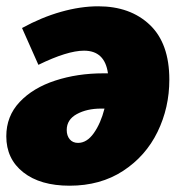

<svg xmlns="http://www.w3.org/2000/svg" viewBox="-22 -575 570 610"><path d="M516 -322Q516 -233 478.5 -156Q441 -79 369 -32Q297 15 199 15Q106 15 52 -27.5Q-2 -70 -2 -142Q-2 -206 40.5 -251Q83 -296 153.5 -319Q224 -342 306 -342H321Q311 -414 245 -414Q192 -414 100 -369L48 -486Q110 -520 172 -537.5Q234 -555 290 -555Q392 -555 454 -496Q516 -437 516 -322ZM310 -230H299Q254 -230 222 -212.5Q190 -195 190 -162Q190 -144 199.5 -132.5Q209 -121 226 -121Q254 -121 276 -152Q298 -183 310 -230Z"/></svg>

Font: Bitter Pro Black
Style: Italic
Weight: 900
Italic angle: -9°
Designer: Sol Matas, and Bitter project Authors
Foundry: Sol Matas
Version: Version 1.010